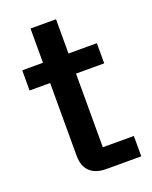

<svg xmlns="http://www.w3.org/2000/svg" viewBox="-126 -720 625 790"><g transform="rotate(-20 187.0 -325.0)"><path d="M201.7 0Q155.8 0 130.4 -23.3Q105 -46.7 105 -94.2V-411.7H15V-500H105.8V-650H217.5V-500H341.7V-411.7H218.3V-89.2H354.2V0Z"/></g></svg>

Font: Funnel Display Medium
Style: Regular
Weight: 500
Designer: NORD ID, Kristian Moeller
Foundry: Dicotype
Version: Version 1.000